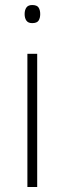

<svg xmlns="http://www.w3.org/2000/svg" viewBox="-20 -744 257 764"><path d="M128 -530V0H89V-530ZM108 -724Q127 -724 133.5 -714Q140 -704 140 -688Q140 -672 133.5 -662Q127 -652 108 -652Q92 -652 85 -662Q78 -672 78 -688Q78 -704 85 -714Q92 -724 108 -724Z"/></svg>

Font: Noto Sans Hebrew ExtraLight
Style: Regular
Weight: 250
Designer: Monotype Design Team
Foundry: Monotype Imaging Inc.
Version: Version 2.003